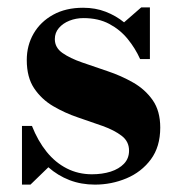

<svg xmlns="http://www.w3.org/2000/svg" viewBox="-20 -490 492 520"><path d="M39.5 10V-149H66.5Q82.5 -108.5 106.2 -79Q130 -49.5 161 -33.8Q192 -18 229 -18Q257 -18 279.8 -25.2Q302.5 -32.5 316 -46.8Q329.5 -61 329.5 -82Q329.5 -107 309.5 -122.2Q289.5 -137.5 258 -148.8Q226.5 -160 191 -172Q155.5 -184 124 -202.5Q92.5 -221 72.5 -250.8Q52.5 -280.5 52.5 -327.5Q52.5 -367 71 -399Q89.5 -431 123.8 -450Q158 -469 205 -469Q238.5 -469 266.2 -458.2Q294 -447.5 316 -429.5L362.5 -470H386V-330H359.5Q346.5 -359 326 -384.2Q305.5 -409.5 276 -425.2Q246.5 -441 206 -441Q186 -441 168.2 -434Q150.5 -427 139.5 -414.2Q128.5 -401.5 128.5 -384Q128.5 -361 149.2 -346.5Q170 -332 202.5 -320.8Q235 -309.5 271.5 -297.2Q308 -285 340.5 -266.5Q373 -248 393.5 -218.8Q414 -189.5 414 -144.5Q414 -92.5 388.5 -58.2Q363 -24 322.5 -7Q282 10 237 10Q200 10 168.2 -2.2Q136.5 -14.5 111 -37L62.5 10Z"/></svg>

Font: Bodoni Moda 9pt
Style: Bold
Weight: 700
Designer: Owen Earl
Foundry: indestructible type
Version: Version 2.005